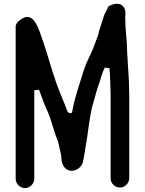

<svg xmlns="http://www.w3.org/2000/svg" viewBox="-20 -802 762 1011"><path d="M660.5 -303V137C660.5 162.8 637.2 185.5 611 185.5C584.9 185.5 562.5 163.1 562.5 137V-303C562.5 -314.4 562.1 -327.2 561.5 -339.3C561.4 -367.7 559.7 -390.4 558.5 -416.8L556.5 -443C556.2 -442.5 532.3 -446.4 532.1 -446.2C519.6 -424.2 509.8 -387.8 503.2 -366.2C491.1 -335.5 481.9 -296.8 473 -266.5L463 -231.4C462.9 -231.1 462.8 -230.7 462.7 -230.5C452.3 -178.3 443.3 -112.5 436.7 -63.1C428.1 -22.8 425.5 15.6 416.8 50.2C409.3 85.9 363.9 110.8 330.8 89.5C315.5 79.7 306.9 60.7 303.5 38.1C303.3 19.8 300.6 6.6 297.1 -7L294.1 -19C291.2 -30.9 288 -52.7 281.5 -67.9C263.3 -110.4 251.9 -166.2 231.4 -213.2C215.9 -245.8 199.9 -288.8 185.8 -329.1C185.5 -329.9 160.9 -326.3 160.5 -327V139C160.5 165 137.8 188.5 111.5 188.5C85.2 188.5 62.5 165.4 62.5 139V-661C62.5 -673.6 70.5 -687.3 93.3 -702C150.2 -738.6 176.7 -673.3 198.2 -608.9C225.7 -533.2 248.3 -444.8 277.2 -362.8C297.7 -306 317.7 -263.7 336.2 -212.7C336.2 -212.7 356.9 -195.3 360.3 -214.9C370.2 -271.7 385 -316.3 400.9 -367.3C413.9 -409.2 426.3 -453.6 444.2 -489.4C460.1 -521.2 475.1 -555.9 486.7 -590.7L494.6 -610.4C499.4 -622.3 500.5 -635.2 503 -643.4C509.2 -664.2 515.9 -679.5 521.1 -698.8C526.9 -720.6 532.9 -733.6 543.7 -751.6C543.7 -751.6 546.5 -756.3 546.5 -760.5C546.5 -770.7 585.6 -788.7 611.9 -779.7C629 -773.8 640.5 -757.1 640.5 -733V-726.5C639.5 -721.2 639.5 -719.8 639.5 -716V-701C639.5 -644.7 649.5 -587.5 649.5 -531C649.5 -520.1 650.8 -508.8 651.5 -497.3L653.5 -461.3C655.7 -421.9 659.5 -381.3 659.5 -341C659.5 -327.7 660.5 -314.9 660.5 -303Z"/></svg>

Font: Smoothie
Style: Light
Weight: 400
Foundry: Cannot Into Space Fonts
Version: Version 0.8